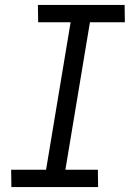

<svg xmlns="http://www.w3.org/2000/svg" viewBox="-20 -755 540 775"><path d="M376 0H26L25 -70H166L265 -665H134L133 -735H483L484 -665H343L244 -70H375Z"/></svg>

Font: Iosevka Term Curly
Style: Italic
Weight: 400
Italic angle: -9°
Designer: Belleve Invis
Foundry: Belleve Invis
Version: Version 32.3.0